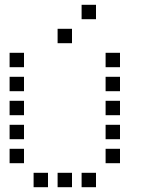

<svg xmlns="http://www.w3.org/2000/svg" viewBox="-20 -800 640 800"><path d="M321 -780Q320 -780 320 -780Q320 -780 320 -779V-721Q320 -720 320 -720Q320 -720 321 -720H379Q380 -720 380 -720Q380 -720 380 -721V-779Q380 -780 380 -780Q380 -780 379 -780ZM221 -680Q220 -680 220 -680Q220 -680 220 -679V-621Q220 -620 220 -620Q220 -620 221 -620H279Q280 -620 280 -620Q280 -620 280 -621V-679Q280 -680 280 -680Q280 -680 279 -680ZM21 -580Q20 -580 20 -580Q20 -580 20 -579V-521Q20 -520 20 -520Q20 -520 21 -520H79Q80 -520 80 -520Q80 -520 80 -521V-579Q80 -580 80 -580Q80 -580 79 -580ZM421 -580Q420 -580 420 -580Q420 -580 420 -579V-521Q420 -520 420 -520Q420 -520 421 -520H479Q480 -520 480 -520Q480 -520 480 -521V-579Q480 -580 480 -580Q480 -580 479 -580ZM21 -480Q20 -480 20 -480Q20 -480 20 -479V-421Q20 -420 20 -420Q20 -420 21 -420H79Q80 -420 80 -420Q80 -420 80 -421V-479Q80 -480 80 -480Q80 -480 79 -480ZM421 -480Q420 -480 420 -480Q420 -480 420 -479V-421Q420 -420 420 -420Q420 -420 421 -420H479Q480 -420 480 -420Q480 -420 480 -421V-479Q480 -480 480 -480Q480 -480 479 -480ZM21 -380Q20 -380 20 -380Q20 -380 20 -379V-321Q20 -320 20 -320Q20 -320 21 -320H79Q80 -320 80 -320Q80 -320 80 -321V-379Q80 -380 80 -380Q80 -380 79 -380ZM421 -380Q420 -380 420 -380Q420 -380 420 -379V-321Q420 -320 420 -320Q420 -320 421 -320H479Q480 -320 480 -320Q480 -320 480 -321V-379Q480 -380 480 -380Q480 -380 479 -380ZM21 -280Q20 -280 20 -280Q20 -280 20 -279V-221Q20 -220 20 -220Q20 -220 21 -220H79Q80 -220 80 -220Q80 -220 80 -221V-279Q80 -280 80 -280Q80 -280 79 -280ZM421 -280Q420 -280 420 -280Q420 -280 420 -279V-221Q420 -220 420 -220Q420 -220 421 -220H479Q480 -220 480 -220Q480 -220 480 -221V-279Q480 -280 480 -280Q480 -280 479 -280ZM21 -180Q20 -180 20 -180Q20 -180 20 -179V-121Q20 -120 20 -120Q20 -120 21 -120H79Q80 -120 80 -120Q80 -120 80 -121V-179Q80 -180 80 -180Q80 -180 79 -180ZM421 -180Q420 -180 420 -180Q420 -180 420 -179V-121Q420 -120 420 -120Q420 -120 421 -120H479Q480 -120 480 -120Q480 -120 480 -121V-179Q480 -180 480 -180Q480 -180 479 -180ZM121 -80Q120 -80 120 -80Q120 -80 120 -79V-21Q120 -20 120 -20Q120 -20 121 -20H179Q180 -20 180 -20Q180 -20 180 -21V-79Q180 -80 180 -80Q180 -80 179 -80ZM221 -80Q220 -80 220 -80Q220 -80 220 -79V-21Q220 -20 220 -20Q220 -20 221 -20H279Q280 -20 280 -20Q280 -20 280 -21V-79Q280 -80 280 -80Q280 -80 279 -80ZM321 -80Q320 -80 320 -80Q320 -80 320 -79V-21Q320 -20 320 -20Q320 -20 321 -20H379Q380 -20 380 -20Q380 -20 380 -21V-79Q380 -80 380 -80Q380 -80 379 -80Z"/></svg>

Font: Doto Medium
Style: Regular
Weight: 500
Monospace: yes
Version: Version 1.000